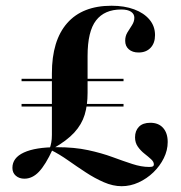

<svg xmlns="http://www.w3.org/2000/svg" viewBox="-20 -602 620 659"><path d="M150.8 -92.7Q154 -102.4 156 -112.9Q158.1 -123.4 158.1 -139.1Q158.1 -154.8 158.1 -179.8V-350Q158.1 -462.9 210.5 -522.6Q262.9 -582.3 362.9 -582.3Q407.3 -582.3 440.7 -569.8Q474.2 -557.3 493.1 -534.7Q512.1 -512.1 512.1 -481.5Q512.1 -454 496.8 -437.9Q481.5 -421.8 455.6 -421.8Q434.7 -421.8 422.2 -432.7Q409.7 -443.5 409.7 -462.1Q409.7 -478.2 417.3 -490.7Q425 -503.2 433.1 -515.7Q441.1 -528.2 441.1 -541.1Q441.1 -554 429.8 -561.7Q418.5 -569.4 396 -569.4Q338.7 -569.4 309.7 -531.9Q280.6 -494.4 280.6 -409.7V-283.1Q280.6 -241.1 270.6 -208.1Q260.5 -175 235.1 -147.2Q209.7 -119.4 162.9 -92.7ZM63.7 11.3Q46 11.3 34.3 1.2Q22.6 -8.9 22.6 -25.8Q22.6 -60.5 62.1 -78.6Q101.6 -96.8 175 -96.8Q235.5 -96.8 282.3 -86.7Q329 -76.6 366.1 -62.9Q403.2 -49.2 434.3 -39.1Q465.3 -29 491.9 -29Q501.6 -29 504.8 -31Q508.1 -33.1 508.1 -37.9Q508.1 -46.8 498.4 -55.6Q488.7 -64.5 475.8 -74.6Q462.9 -84.7 453.2 -98.4Q443.5 -112.1 443.5 -130.6Q443.5 -153.2 456.9 -166.9Q470.2 -180.6 496 -180.6Q524.2 -180.6 539.9 -162.9Q555.6 -145.2 555.6 -114.5Q555.6 -86.3 542.3 -59.3Q529 -32.3 506.5 -10.5Q483.9 11.3 455.6 24.2Q427.4 37.1 397.6 37.1Q367.7 37.1 336.3 23.4Q304.8 9.7 274.2 -10.5Q243.5 -30.6 213.7 -51.6Q183.9 -72.6 154.8 -87.1L160.5 -88.7Q136.3 -36.3 113.7 -12.5Q91.1 11.3 63.7 11.3ZM54 -236.3V-245.2H404V-236.3ZM54 -323.4V-331.5H404V-323.4Z"/></svg>

Font: Playfair 144pt SemiCondensed
Style: Bold
Weight: 700
Width: 4
Designer: Claus Eggers Sørensen
Foundry: Claus Eggers Sørensen
Version: Version 2.203